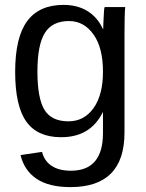

<svg xmlns="http://www.w3.org/2000/svg" viewBox="-20 -557 596 785"><path d="M268 208Q180 208 129.5 174Q79 140 64 77L152 64Q161 101 191 121Q221 141 270 141Q401 141 401 -13V-98H400Q350 4 230 4Q133 4 87.5 -60Q42 -124 42 -263Q42 -404 91 -470.5Q140 -537 240 -537Q297 -537 338 -511.5Q379 -486 401 -438H402Q402 -446 402.5 -458.5Q403 -471 404 -489Q405 -523 408 -528H492Q489 -502 489 -419V-15Q489 208 268 208ZM401 -264Q401 -362 362 -416.5Q323 -471 262 -471Q194 -471 163.5 -422.5Q133 -374 133 -264Q133 -156 161.5 -108.5Q190 -61 260 -61Q324 -61 362.5 -115Q401 -169 401 -264Z"/></svg>

Font: Libra Sans
Style: Regular
Weight: 400
Foundry: Context Ltd
Version: Version 1.000; ttfautohint (v1.3)